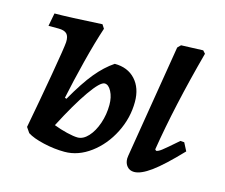

<svg xmlns="http://www.w3.org/2000/svg" viewBox="-75 -558 783 668"><g transform="rotate(15 317.0 -223.5)"><path d="M397 -224Q397 -166 370 -112.5Q343 -59 298.5 -26Q254 7 205 7Q168 7 129 -2Q90 -11 70 -24L57 -43Q76 -143 93.5 -244Q111 -345 112 -363Q113 -384 104 -393Q95 -402 74 -402H38L47 -449Q97 -449 218 -456L227 -442Q209 -388 190 -313Q171 -238 158 -175L164 -173Q201 -238 231.5 -275Q262 -312 295 -334Q342 -334 369.5 -304Q397 -274 397 -224ZM314 -191Q314 -219 303.5 -239Q293 -259 279 -259Q263 -259 228 -209Q193 -159 149 -74Q172 -65 197 -59Q222 -53 236 -53Q256 -53 274 -72.5Q292 -92 303 -124Q314 -156 314 -191ZM614 -104Q554 -41 517.5 -14.5Q481 12 457 12Q441 12 431.5 1Q422 -10 422 -27L423 -37L490 -445L501 -456L580 -459L589 -449Q534 -245 508 -83L512 -79Q519 -79 531.5 -88.5Q544 -98 585 -134L599 -133Z"/></g></svg>

Font: Alegreya Medium
Style: Italic
Weight: 500
Italic angle: -7°
Designer: Juan Pablo del Peral
Foundry: Huerta Tipografica
Version: Version 2.008; ttfautohint (v1.8)